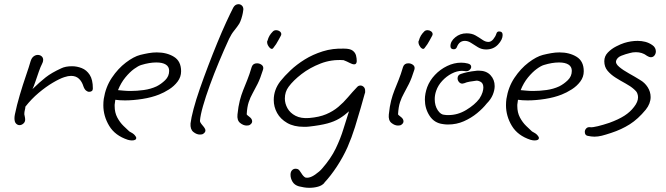

<svg xmlns="http://www.w3.org/2000/svg" viewBox="-20 -613 3176 916"><path d="M73 -16Q64 -16 56.5 -23.5Q49 -31 49 -49Q49 -53 49.5 -57.5Q50 -62 51 -67Q60 -111 74.5 -160Q89 -209 104 -252.5Q119 -296 126 -321Q131 -337 140.5 -344Q150 -351 160 -351Q171 -351 178.5 -344.5Q186 -338 186 -327Q186 -318 180 -307Q174 -296 165.5 -272Q157 -248 149 -224Q141 -200 135 -188Q170 -222 198 -244Q226 -266 272 -287Q292 -297 324 -297Q347 -297 370 -288Q393 -279 408 -256Q423 -233 423 -191Q423 -175 405 -175Q398 -175 390.5 -181Q383 -187 378 -201Q371 -224 356.5 -237.5Q342 -251 319 -251Q305 -251 287 -245Q265 -238 232 -218.5Q199 -199 164.5 -170Q130 -141 101 -104Q101 -97 98.5 -88Q96 -79 96 -68Q96 -66 98 -58Q100 -50 100 -42Q100 -31 91.5 -23.5Q83 -16 73 -16Z M609 57Q601 57 590 54Q529 34 501 -12.5Q473 -59 473 -111Q473 -119 473.5 -126.5Q474 -134 475 -141Q484 -198 513.5 -242Q543 -286 580.5 -314.5Q618 -343 649 -351Q669 -356 689 -359.5Q709 -363 728 -363Q776 -363 810 -342Q844 -321 844 -273Q844 -246 827.5 -224Q811 -202 786.5 -186.5Q762 -171 739 -162Q704 -148 659.5 -141Q615 -134 576 -134Q551 -134 530 -137V-136Q530 -132 529 -128.5Q528 -125 528 -121Q527 -117 527 -113.5Q527 -110 527 -107Q527 -76 539.5 -52.5Q552 -29 569 -12.5Q586 4 597 14Q615 23 622.5 31.5Q630 40 630 45Q630 57 609 57ZM603 -179Q633 -179 666 -183.5Q699 -188 727 -201Q749 -212 768 -230.5Q787 -249 787 -275Q787 -295 771 -305Q755 -315 726 -315Q693 -315 654 -303Q640 -299 619.5 -284Q599 -269 578 -243.5Q557 -218 543 -183Q555 -182 570.5 -180.5Q586 -179 603 -179Z M934 29Q918 29 902.5 16.5Q887 4 889 -24Q892 -50 903.5 -93.5Q915 -137 933.5 -190Q952 -243 973.5 -299.5Q995 -356 1017 -409.5Q1039 -463 1059 -506.5Q1079 -550 1093 -577Q1102 -593 1118 -593Q1127 -593 1134 -586.5Q1141 -580 1141 -568Q1141 -564 1138.5 -551Q1136 -538 1131.5 -524Q1127 -510 1122 -501Q1112 -485 1098 -468Q1084 -451 1073 -428Q1049 -376 1025 -318.5Q1001 -261 981 -206Q961 -151 948.5 -107Q936 -63 934 -37Q934 -30 940.5 -22Q947 -14 953.5 -6Q960 2 960 10Q960 18 950 25Q945 29 934 29Z M1283 -383Q1278 -377 1270.5 -382Q1263 -387 1258 -397.5Q1253 -408 1255 -418H1256Q1260 -433 1266 -443Q1272 -453 1282 -463Q1288 -469 1298 -469Q1307 -469 1314.5 -463.5Q1322 -458 1322 -450Q1322 -446 1319 -441Q1316 -437 1307.5 -420Q1299 -403 1283 -383ZM1157 -14Q1141 -14 1125.5 -26.5Q1110 -39 1113 -67Q1117 -106 1124 -133Q1131 -160 1140 -182.5Q1149 -205 1159.5 -231Q1170 -257 1181 -294Q1187 -311 1206 -311Q1219 -311 1229 -303Q1239 -295 1235 -281Q1222 -239 1209 -213Q1196 -187 1185 -167.5Q1174 -148 1166.5 -125.5Q1159 -103 1157 -68Q1157 -65 1170 -55.5Q1183 -46 1183 -34Q1183 -25 1173 -18Q1168 -14 1157 -14Z M1456 283Q1443 283 1430.5 281Q1418 279 1406 276Q1385 270 1375.5 254Q1366 238 1366 221Q1366 207 1373 199.5Q1380 192 1390 192Q1393 192 1395.5 192.5Q1398 193 1401 194Q1408 197 1417.5 213Q1427 229 1437 234Q1440 235 1445 235Q1462 235 1483.5 220Q1505 205 1516 192Q1559 143 1582 95Q1605 47 1618.5 2Q1632 -43 1645 -82Q1623 -62 1599 -47.5Q1575 -33 1541.5 -24Q1508 -15 1454 -9Q1447 -8 1441 -8Q1435 -8 1429 -8Q1382 -8 1350 -26.5Q1318 -45 1302 -74Q1286 -103 1286 -136Q1286 -185 1318 -226Q1337 -250 1366 -277.5Q1395 -305 1433.5 -329Q1472 -353 1519.5 -368Q1567 -383 1622 -381Q1650 -381 1662.5 -371.5Q1675 -362 1678.5 -348.5Q1682 -335 1682 -321Q1681 -306 1670 -306Q1661 -306 1648 -313Q1635 -320 1619 -326Q1561 -330 1509.5 -310Q1458 -290 1418.5 -259.5Q1379 -229 1357 -199Q1339 -175 1339 -143Q1339 -119 1351.5 -96.5Q1364 -74 1390 -60.5Q1416 -47 1455 -50Q1503 -54 1536 -68Q1569 -82 1594 -103Q1619 -124 1640 -149Q1661 -174 1685 -199Q1691 -205 1700 -205Q1708 -205 1715 -198.5Q1722 -192 1722 -180Q1722 -177 1722 -173.5Q1722 -170 1720 -166Q1713 -141 1701 -98.5Q1689 -56 1673.5 -6.5Q1658 43 1638 89Q1617 136 1587.5 181Q1558 226 1527 259H1528Q1517 272 1497.5 277.5Q1478 283 1456 283Z M2005 -383Q2000 -377 1992.5 -382Q1985 -387 1980 -397.5Q1975 -408 1977 -418H1978Q1982 -433 1988 -443Q1994 -453 2004 -463Q2010 -469 2020 -469Q2029 -469 2036.5 -463.5Q2044 -458 2044 -450Q2044 -446 2041 -441Q2038 -437 2029.5 -420Q2021 -403 2005 -383ZM1879 -14Q1863 -14 1847.5 -26.5Q1832 -39 1835 -67Q1839 -106 1846 -133Q1853 -160 1862 -182.5Q1871 -205 1881.5 -231Q1892 -257 1903 -294Q1909 -311 1928 -311Q1941 -311 1951 -303Q1961 -295 1957 -281Q1944 -239 1931 -213Q1918 -187 1907 -167.5Q1896 -148 1888.5 -125.5Q1881 -103 1879 -68Q1879 -65 1892 -55.5Q1905 -46 1905 -34Q1905 -25 1895 -18Q1890 -14 1879 -14Z M2117 -19Q2111 -19 2105 -19.5Q2099 -20 2093 -21Q2052 -26 2029.5 -60.5Q2007 -95 2007 -138Q2007 -166 2018 -197Q2030 -229 2055 -255.5Q2080 -282 2113 -298Q2146 -314 2180 -314Q2197 -314 2212 -310Q2228 -306 2228 -294Q2228 -286 2219.5 -278.5Q2211 -271 2197 -274Q2193 -275 2184 -275Q2160 -275 2135 -262Q2110 -249 2090 -227.5Q2070 -206 2061 -180Q2054 -160 2054 -140Q2054 -109 2068.5 -87Q2083 -65 2102 -65Q2107 -64 2111.5 -64Q2116 -64 2120 -64Q2164 -64 2204.5 -88.5Q2245 -113 2267 -142Q2278 -159 2282 -172.5Q2286 -186 2286 -195Q2286 -215 2274 -222Q2262 -229 2252 -228Q2236 -226 2221 -223.5Q2206 -221 2195 -216Q2189 -214 2186 -214Q2176 -214 2169.5 -222Q2163 -230 2163 -239Q2163 -255 2178 -260Q2192 -265 2211 -269Q2230 -273 2250 -275Q2254 -276 2257 -276Q2260 -276 2264 -276Q2300 -276 2320 -254.5Q2340 -233 2340 -202Q2340 -183 2331 -161Q2322 -139 2302 -119Q2284 -96 2256 -73Q2228 -50 2193 -34.5Q2158 -19 2117 -19ZM2299 -377Q2278 -377 2260.5 -387.5Q2243 -398 2228 -408Q2213 -418 2198 -418Q2171 -418 2160 -389Q2156 -378 2145 -378Q2129 -378 2129 -393Q2129 -416 2152 -435Q2175 -454 2206 -454Q2231 -454 2248.5 -444Q2266 -434 2281 -423.5Q2296 -413 2310 -413Q2323 -413 2333.5 -426Q2344 -439 2348 -452Q2351 -463 2361 -463Q2378 -463 2378 -446Q2378 -424 2356 -400.5Q2334 -377 2299 -377Z M2530 57Q2522 57 2511 54Q2450 34 2422 -12.5Q2394 -59 2394 -111Q2394 -119 2394.5 -126.5Q2395 -134 2396 -141Q2405 -198 2434.5 -242Q2464 -286 2501.5 -314.5Q2539 -343 2570 -351Q2590 -356 2610 -359.5Q2630 -363 2649 -363Q2697 -363 2731 -342Q2765 -321 2765 -273Q2765 -246 2748.5 -224Q2732 -202 2707.5 -186.5Q2683 -171 2660 -162Q2625 -148 2580.5 -141Q2536 -134 2497 -134Q2472 -134 2451 -137V-136Q2451 -132 2450 -128.5Q2449 -125 2449 -121Q2448 -117 2448 -113.5Q2448 -110 2448 -107Q2448 -76 2460.5 -52.5Q2473 -29 2490 -12.5Q2507 4 2518 14Q2536 23 2543.5 31.5Q2551 40 2551 45Q2551 57 2530 57ZM2524 -179Q2554 -179 2587 -183.5Q2620 -188 2648 -201Q2670 -212 2689 -230.5Q2708 -249 2708 -275Q2708 -295 2692 -305Q2676 -315 2647 -315Q2614 -315 2575 -303Q2561 -299 2540.5 -284Q2520 -269 2499 -243.5Q2478 -218 2464 -183Q2476 -182 2491.5 -180.5Q2507 -179 2524 -179Z M2816 39Q2809 39 2800.5 38Q2792 37 2783 35Q2770 32 2770 16Q2770 7 2777 -0.5Q2784 -8 2797 -6Q2808 -5 2832.5 -11Q2857 -17 2887 -27Q2931 -43 2959 -61Q2987 -79 3005 -103Q3024 -127 3024 -149Q3024 -159 3020 -168.5Q3016 -178 3005 -187Q2988 -202 2964 -215Q2940 -228 2917 -242.5Q2894 -257 2878.5 -275.5Q2863 -294 2863 -321Q2863 -345 2880 -362.5Q2897 -380 2919.5 -391.5Q2942 -403 2958 -408Q2974 -413 2990 -415.5Q3006 -418 3022 -418Q3041 -418 3058.5 -413.5Q3076 -409 3092 -398Q3101 -392 3105 -384Q3109 -376 3109 -368Q3109 -357 3102.5 -348.5Q3096 -340 3085 -340Q3077 -340 3064 -348H3065Q3043 -364 3014 -364Q2998 -364 2985 -360Q2964 -355 2944 -347Q2924 -339 2919 -322Q2916 -309 2934.5 -293.5Q2953 -278 2981 -262.5Q3009 -247 3033 -232Q3056 -219 3070 -197Q3084 -175 3084 -150Q3084 -119 3061 -90Q3024 -45 2984.5 -20Q2945 5 2896 21Q2869 30 2851 34.5Q2833 39 2816 39Z"/></svg>

Font: Grape Nuts
Style: Regular
Weight: 400
Designer: Robert E. Leuschke
Foundry: Robert E. Leuschke
Version: Version 1.010; ttfautohint (v1.8.3)